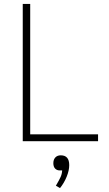

<svg xmlns="http://www.w3.org/2000/svg" viewBox="-20 -720 555 979"><path d="M96 -700H134V-35H480V0H96ZM333 122Q333 149 320 181Q307 213 286 239L265 227Q282 198 289 182.5Q296 167 297 149H285Q270 149 261 139.5Q252 130 252 112Q252 94 262 83Q272 72 290 72Q333 72 333 122Z"/></svg>

Font: Sarabun Thin
Style: Regular
Weight: 250
Designer: Suppakit Chalermlarp | Katatrad Co.,Ltd.
Foundry: Cadson Demak Co.,Ltd.
Version: Version 1.000; ttfautohint (v1.6)